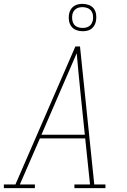

<svg xmlns="http://www.w3.org/2000/svg" viewBox="-38 -976 658 996"><path d="M-18 0V-19H42L353 -735H377L451 -19H509V0H348V-19H429L404 -258H169L65 -19H143V0ZM177 -277H402L380 -490Q375 -543 369.5 -595.5Q364 -648 360 -700Q337 -648 314.5 -595Q292 -542 269 -490ZM390 -814Q373 -814 357.5 -820Q342 -826 332.5 -838.5Q323 -851 320 -868Q317 -885 320 -902Q322 -914 328 -925Q334 -936 344.5 -943.5Q355 -951 367 -953.5Q379 -956 390 -956Q407 -956 423 -950Q439 -944 448.5 -931.5Q458 -919 460.5 -902Q463 -885 460 -868Q458 -856 452 -845Q446 -834 436 -826.5Q426 -819 414 -816.5Q402 -814 390 -814ZM390 -831Q399 -831 408 -833Q417 -835 425 -840.5Q433 -846 437.5 -854.5Q442 -863 444 -872Q446 -885 444 -898Q442 -911 434.5 -920.5Q427 -930 415 -934.5Q403 -939 390 -939Q381 -939 372 -937Q363 -935 355.5 -929.5Q348 -924 343 -915.5Q338 -907 337 -898Q335 -885 337 -872Q339 -859 346 -849.5Q353 -840 365 -835.5Q377 -831 390 -831Z"/></svg>

Font: Iosevka Slab ThExObl
Style: Regular
Weight: 100
Width: 7
Italic angle: -9°
Monospace: yes
Designer: Belleve Invis
Foundry: Belleve Invis
Version: Version 11.1.1; ttfautohint (v1.8.3)